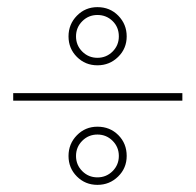

<svg xmlns="http://www.w3.org/2000/svg" viewBox="-20 -508 548 538"><path d="M253 -488Q288 -488 311.5 -464Q335 -440 335 -406Q335 -372 311 -348.5Q287 -325 253 -325Q219 -325 195.5 -348.5Q172 -372 172 -406Q172 -440 195.5 -464Q219 -488 253 -488ZM313 -406Q313 -432 295.5 -449Q278 -466 253 -466Q228 -466 210.5 -448.5Q193 -431 193 -406Q193 -381 210.5 -363.5Q228 -346 253 -346Q278 -346 295.5 -363.5Q313 -381 313 -406ZM253 -153Q288 -153 311.5 -129.5Q335 -106 335 -71Q335 -37 311 -13.5Q287 10 253 10Q219 10 195.5 -13.5Q172 -37 172 -71Q172 -105 195.5 -129Q219 -153 253 -153ZM210.5 -113.5Q193 -96 193 -71Q193 -46 210.5 -28.5Q228 -11 253 -11Q278 -11 295.5 -28.5Q313 -46 313 -71Q313 -96 295.5 -113.5Q278 -131 253 -131Q228 -131 210.5 -113.5ZM491 -247V-226H17V-247Z"/></svg>

Font: Elsie Swash Caps Black
Style: Regular
Weight: 900
Designer: Alejandro Inler
Foundry: Alejandro Inler
Version: 1.001